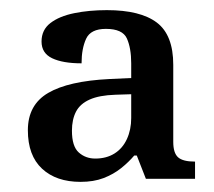

<svg xmlns="http://www.w3.org/2000/svg" viewBox="-20 -739 422 379"><path d="M139 -380Q91 -380 63 -406Q35 -432 35 -482Q35 -532 75 -555.5Q115 -579 196 -583L239 -585V-614Q239 -644 230.5 -663Q222 -682 189 -682Q159 -682 150 -662.5Q141 -643 141 -614Q104 -614 83 -624Q62 -634 62 -657Q62 -680 79.5 -693.5Q97 -707 126.5 -713Q156 -719 191 -719Q257 -719 289.5 -694.5Q322 -670 322 -611V-459Q322 -437 331.5 -428.5Q341 -420 365 -420V-386H268L250 -432H245Q234 -419 219 -407Q204 -395 184.5 -387.5Q165 -380 139 -380ZM168 -426Q190 -426 206 -436Q222 -446 230.5 -464.5Q239 -483 239 -506V-553L208 -552Q176 -551 157 -542.5Q138 -534 130 -518.5Q122 -503 122 -481Q122 -450 135.5 -438Q149 -426 168 -426Z"/></svg>

Font: Noto Serif Tamil
Style: Regular
Weight: 400
Designer: Indian Type Foundry, Tom Grace, and the Monotype Design Team
Foundry: Monotype Imaging Inc.
Version: Version 2.003